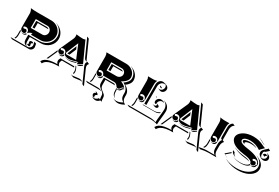

<svg xmlns="http://www.w3.org/2000/svg" viewBox="60 -1469 3738 2577"><g transform="rotate(30 1928.5 -180.0)"><path d="M39.1 0 46.9 -2H298.8Q322.3 -2 338.9 -18.8Q355.5 -35.6 355.5 -59.6Q355.5 -66.7 351.4 -83.5Q347.4 -100.3 346.4 -106.7L347.9 -109.6L378.2 -95.5Q379.2 -88.1 383.3 -70.6Q387.5 -53 387.5 -45.7Q387.5 -21 370.4 -3.7Q353.3 13.7 329.1 13.7L69.1 13.9ZM79.8 -474.6Q131.6 -468.8 187.5 -468.8H400.4Q444.3 -468.8 481.6 -448.2Q518.8 -427.7 540.2 -392.9Q561.5 -358.2 561.5 -317.4Q561.5 -276.6 540.2 -241.8Q518.8 -207 481.6 -186.5Q444.3 -166 400.4 -166H274.4Q258.5 -166 258.5 -174.8Q258.5 -182.4 268.6 -193.4Q258.3 -193.4 241.6 -186.3Q224.9 -179.2 213.9 -169.9L201.2 -159.2V-173.8Q201.2 -194.3 186.5 -209.1Q171.9 -223.9 151.4 -223.9Q133.3 -223.9 119.4 -212.2Q119.4 -191.4 134.5 -191.2Q139.6 -191.2 147.3 -194.2Q155 -197.3 160.2 -197.3Q171.6 -197.3 178.1 -187.3Q184.6 -177.2 184.6 -166.3Q184.6 -154.1 175.2 -145.5Q165.8 -137 152.3 -137Q131.8 -137 117.2 -151.9Q102.5 -166.7 102.5 -187.7V-405.3Q102.5 -440.9 79.8 -474.6ZM87.9 -19.5Q102.5 -45.9 102.5 -76.2V-154.8Q108.4 -146 116.7 -139.6L117.2 -71.3Q117.2 -64.7 116.2 -58Q115.2 -51.3 113.4 -44.9Q111.6 -38.6 110.4 -34.7Q109.1 -30.8 106.8 -25.3Q104.5 -19.8 104.5 -19.5ZM127.9 -132.8V-133.1Q140.4 -127.2 154.3 -127.2Q167.5 -127.2 178.1 -134.9Q188.7 -142.6 192.6 -154.8V-140.6L208 -154.5Q208 -151.9 206.3 -147Q202.1 -135 191.7 -127.6Q181.2 -120.1 168 -120.1Q155 -120.1 142.1 -126.2ZM210 -244.1H390.6Q417.5 -244.1 435.8 -264.4Q454.1 -284.7 454.1 -312.5Q454.1 -340.3 435.8 -360.6Q417.5 -380.9 390.6 -380.9H210ZM227.5 -78.1V-148.4H400.4Q436.8 -148.4 469.8 -161.9Q502.9 -175.3 526.9 -197.9Q550.8 -220.5 564.9 -251.7Q579.1 -283 579.1 -317.4Q579.1 -367.4 550.8 -408.7Q522.5 -450 476.1 -470.5L480.2 -470.7L510.3 -456.8Q555.9 -435.5 583.5 -394.3Q611.1 -353 611.1 -303.2Q611.1 -268.6 596.8 -236.9Q582.5 -205.3 558.3 -182.4Q534.2 -159.4 500.7 -145.9Q467.3 -132.3 430.4 -132.3H259.5V-64Q259.5 -26.1 280.8 -7.6L283.4 -5.1Q255.9 -9.3 241.7 -28.6Q227.5 -47.9 227.5 -78.1ZM227.5 -261.7V-363.3H390.6Q410.2 -363.3 423.6 -347.7L421.6 -347.2L258.8 -347.7V-261.7ZM272.5 -32.5 273.4 -34.4Q291.5 -34.7 291.3 -47.6Q291.3 -52 288.3 -59.7Q285.4 -67.4 285.4 -73.2Q285.4 -82.5 294.3 -88.6Q303.2 -94.7 315.4 -94.7Q324.7 -94.7 332.5 -90.3Q340.3 -85.9 345.5 -78.4L342.8 -78.6Q332 -77.9 324.7 -72.4Q317.4 -66.9 317.4 -59.3Q317.4 -54.2 320.4 -46.4Q323.5 -38.6 323.5 -33.4Q323.5 -18.3 302.5 -18.3Z M544.9 77.6Q559.1 51 585.9 33.8Q612.8 16.6 657.1 7.6Q701.4 -1.5 765.6 -2Q755.9 -9.5 750.6 -21.9Q745.4 -34.2 745.4 -46.6Q745.4 -58.1 749.3 -66.7L759.8 -89.8H973.9L979.2 -73.7H791L781.2 -52Q777.3 -43.7 777.3 -32.7Q777.3 -18.3 783.9 -5Q790.5 8.3 802.5 14.2Q736.3 14.2 690.8 22.9Q645.3 31.7 617.7 49.2Q590.1 66.7 575.9 94.2L545.9 80.1ZM597.4 2.7 673.1 -166Q675.5 -156 681.9 -147.7L617.7 -3.9Q607.7 -1 597.4 2.7ZM681.6 -176.8Q681.6 -186.5 688.2 -201.4L781.5 -408.7Q789.3 -426.3 789.3 -448Q789.3 -462.6 785.4 -476.1Q845.2 -467.8 891.6 -467.8Q899.4 -467.8 908.7 -470.6Q918 -473.4 923.8 -477.3L1061.5 -173.8Q1053.7 -170.7 1044.7 -164.3Q1035.6 -158 1029.2 -152.6Q1022.7 -147.2 1014.3 -143.1Q1005.9 -138.9 998 -138.9Q992.4 -138.9 988.3 -142Q984.1 -145 984.1 -149.4Q984.1 -153.8 987.3 -157Q990.5 -160.2 997.1 -164.1Q983.9 -164.1 965.8 -159.8Q947.8 -155.5 932.4 -150.5Q917 -145.5 897.1 -141.2Q877.2 -137 860.6 -137Q838.9 -137 820.3 -142.2Q801.8 -147.5 791 -156.4Q780.3 -165.3 780.3 -175.8Q780.3 -195.1 765.6 -209.5Q751 -223.9 730.5 -223.9Q712.4 -223.9 698.5 -212.2Q698.5 -191.4 713.6 -191.2Q718.8 -191.2 726.4 -194.2Q734.1 -197.3 739.3 -197.3Q750.7 -197.3 757.2 -187.3Q763.7 -177.2 763.7 -166.3Q763.7 -153.3 753.7 -144.2Q743.7 -135 729.5 -135Q709.7 -135 695.7 -147.2Q681.6 -159.4 681.6 -176.8ZM702.6 -130.6 702.9 -130.9Q715.3 -125 729.5 -125.2Q746.6 -125.2 759.3 -136.1Q772 -147 773.4 -163.3Q777.3 -154.8 785.6 -147.9Q781.5 -135 769.8 -126.8Q758.1 -118.7 743.7 -118.7Q728.5 -118.7 716.8 -124ZM788.3 -195.3Q788.3 -182.1 799.8 -175.8H953.1L866.2 -384.5ZM800.5 -138.9Q825.9 -127.2 860.6 -127.2Q879.6 -127.2 899.5 -131.6Q919.4 -136 941.3 -142.7Q963.1 -149.4 974.6 -151.9Q974.6 -150.6 974.4 -149.4Q974.4 -145.5 975.8 -142.1Q968.5 -140.1 953 -135.5Q937.5 -130.9 927.5 -128.2Q917.5 -125.5 902.7 -123Q887.9 -120.6 874.8 -120.6Q839.6 -120.6 814.7 -132.3ZM806.4 -193.4 866.2 -338.6 883.3 -296.9 840.6 -193.4ZM926.8 -518.3 927 -522.7 957 -508.8 1075.2 -246.1Q1079.8 -236.1 1085.7 -229.7Q1092 -228.8 1099.6 -228.8L1129.6 -214.8Q1121.3 -205.1 1117.3 -196.5Q1113.3 -188 1113.3 -177.7Q1113.3 -161.6 1124.8 -136.2L1219.5 74.5L1216.6 76.4L1186.5 62.5L1186 57.6L1092.8 -149.4Q1081.1 -175.5 1081.1 -191.4Q1081.1 -209 1095.5 -227.1Q1087.4 -227.3 1081.1 -228.5Q1074.7 -229.7 1067.4 -232.9Q1060.1 -236.1 1054 -242.7Q1047.9 -249.3 1043.5 -259.3ZM985.1 -107.4 999.3 -100.8 1014.4 -67.4Q1023.4 -46.9 1023.4 -26.9Q1023.4 -19.3 1021.7 -10Q1020 -0.7 1020 -0.2Q1020 3.4 1021.7 3.7Q1007.1 2.2 1005.9 -5.9Q1006.1 -7.3 1007.1 -12.1Q1008.1 -16.8 1008.7 -22.2Q1009.3 -27.6 1009.3 -33.4Q1009.3 -53.5 1000.2 -74ZM986.3 -131.6Q991.7 -129.2 998 -129.2Q1007.3 -129.2 1016.8 -133.5Q1026.4 -137.9 1033.3 -143.6Q1040.3 -149.2 1049.3 -155.6Q1058.3 -162.1 1065.2 -164.8L1065.9 -165L1071 -154.1Q1065.9 -150.9 1057.6 -144.5Q1049.3 -138.2 1043.3 -133.9Q1037.4 -129.6 1028.8 -126.1Q1020.3 -122.6 1012.2 -122.6Q1006.1 -122.6 1000.5 -125ZM991.7 24.4Q1001.5 30.3 1016.6 30.3Q1031.2 30.3 1063.8 24.4Q1096.4 18.6 1112.3 18.6Q1147.7 18.6 1169.4 37.6L1165.8 36.9Q1153.6 34.2 1142.6 34.2Q1127.4 34.2 1094.6 40.2Q1061.8 46.1 1046.6 46.1Q1033.4 46.1 1024.2 42L994.1 27.8Z M1206.1 0 1213.4 -2H1390.1Q1409.4 -2 1426.8 3.8Q1444.1 9.5 1457 20L1451.4 18.3Q1436.3 14.2 1420.2 14.2L1236.1 13.9ZM1253.2 -19.5Q1269.5 -44.9 1269.5 -78.1V-154.8Q1275.1 -146.2 1283.2 -140.1V-71.3Q1283.2 -42.2 1271.2 -19.5ZM1254.4 -468.8H1557.6Q1599.4 -468.8 1634.3 -450.7Q1669.2 -432.6 1689.1 -402.3Q1709 -372.1 1709 -336.9Q1709 -325.2 1705.1 -313.6Q1701.2 -302 1695.4 -292.8Q1689.7 -283.7 1680.7 -274.4Q1671.6 -265.1 1664.2 -258.9Q1656.7 -252.7 1646.6 -245.8Q1636.5 -239 1631.1 -235.8Q1625.7 -232.7 1618.4 -228.5Q1625.7 -226.1 1633.8 -222.5Q1641.8 -219 1654.2 -212.4Q1666.5 -205.8 1678.6 -195.7Q1690.7 -185.5 1699.5 -173.8Q1690.4 -173.8 1683.7 -171.1Q1677 -168.5 1672.7 -164.1Q1668.5 -159.7 1664.9 -154.3Q1661.4 -148.9 1657.7 -143.7Q1654.1 -138.4 1649.8 -134Q1645.5 -129.6 1638.8 -126.8Q1632.1 -124 1623 -124Q1617.2 -124 1610 -128.8Q1602.8 -133.5 1599.1 -140.4Q1589.8 -156.7 1575.4 -166.3Q1561 -175.8 1543 -175.8H1377Q1370.8 -175.8 1368.2 -173.8Q1368.2 -194.3 1353.5 -209.1Q1338.9 -223.9 1318.4 -223.9Q1300.3 -223.9 1286.4 -212.2Q1286.4 -191.4 1301.5 -191.2Q1306.6 -191.2 1314.3 -194.2Q1322 -197.3 1327.1 -197.3Q1338.6 -197.3 1345.1 -187.3Q1351.6 -177.2 1351.6 -166.3Q1351.6 -154.1 1342.7 -145.5Q1333.7 -137 1321.3 -137Q1299.8 -137 1284.7 -151.6Q1269.5 -166.3 1269.5 -187.5V-410.2Q1269.5 -441.9 1254.4 -468.8ZM1294.7 -132.8V-133.1Q1307.1 -127.2 1321.3 -127.2Q1335 -127.2 1345.7 -135.3Q1356.4 -143.3 1359.9 -156Q1360.8 -158.7 1366.1 -162.4Q1371.3 -166 1377 -166V-151.4Q1374.5 -151.4 1374 -149.4Q1370.4 -136.7 1359.5 -128.4Q1348.6 -120.1 1335 -120.1Q1321.8 -120.1 1308.8 -126.2ZM1376.7 105.5Q1376.7 94.5 1384.2 85.8Q1391.6 77.1 1403.3 76.2Q1402.8 69.3 1399 63.8Q1395.3 58.3 1389.2 55.7L1390.6 54.2L1420.9 68.4Q1427.7 71.5 1431.6 77.9Q1435.5 84.2 1435.5 92Q1424.3 92 1416.5 100.1Q1408.7 108.2 1408.7 119.6Q1408.7 130.6 1416 139.6L1416.3 141.6Q1399.9 141.6 1388.3 131Q1376.7 120.4 1376.7 105.5ZM1377 -258.8H1530.3Q1558.6 -258.8 1579.6 -277.8Q1600.6 -296.9 1600.6 -325.2Q1600.6 -350.1 1583.3 -367.9Q1565.9 -385.7 1541 -385.7H1377ZM1380.6 142.1 1380.9 140.1Q1396.2 147.5 1415 147.5Q1432.9 147.5 1448.6 138.8Q1464.4 130.1 1474.6 115Q1479.2 115 1485.8 118.7Q1492.4 122.3 1495.6 123.3Q1492.4 112.8 1490.4 95.8Q1488.3 78.9 1488.3 69.3Q1488.3 54.7 1483.2 43Q1478 31.2 1469.7 23.1Q1461.4 14.9 1451.4 7.4Q1441.4 0 1431.4 -7.8Q1421.4 -15.6 1413.1 -24.8Q1404.8 -33.9 1399.7 -47.5Q1394.5 -61 1394.5 -78.1V-158.2H1543Q1562 -158.2 1576.4 -141.8Q1573.7 -142.1 1571 -142.1L1426.5 -142.3V-64Q1426.5 -47.4 1431.8 -33.9Q1437 -20.5 1445.3 -11.5Q1453.6 -2.4 1463.6 5.4Q1473.6 13.2 1483.6 20.6Q1493.7 28.1 1502 36.4Q1510.3 44.7 1515.5 56.6Q1520.8 68.6 1520.8 83.3Q1520.8 94.7 1522.8 112.3Q1524.9 129.9 1528.6 139.6Q1514.6 135 1505.9 130.9Q1495.4 146 1479.2 154.8Q1463.1 163.6 1444.6 163.6Q1426.3 163.6 1410.6 156.2ZM1394.5 -276.4V-368.2H1541Q1550.8 -368.2 1559.4 -363.8Q1568.1 -359.4 1574 -351.8L1571 -352.3L1426.8 -352.5V-276.4ZM1607.9 -118.7Q1615.7 -114.3 1623 -114.3Q1633.3 -114.3 1641.1 -117.1Q1648.9 -119.9 1653.8 -124.3Q1658.7 -128.7 1662.6 -133.9Q1666.5 -139.2 1669.8 -144.5Q1673.1 -149.9 1676.9 -154.3Q1680.7 -158.7 1686.4 -161.4Q1692.1 -164.1 1699.5 -164.1H1706.1Q1707.8 -160.9 1709.5 -157.2Q1702.1 -156.5 1696.5 -152.3Q1690.9 -148.2 1687.6 -142.7Q1684.3 -137.2 1679.9 -131Q1675.5 -124.8 1670.9 -119.5Q1666.3 -114.3 1657.7 -110.8Q1649.2 -107.4 1637.7 -107.4Q1629.9 -107.4 1622.1 -112.1Q1625.5 -99.4 1625.5 -86.2V-76.4Q1625.5 -14.4 1663.1 8.3Q1652.3 4.6 1643.7 -1.8Q1635 -8.3 1627.4 -18.8Q1619.9 -29.3 1615.6 -45.8Q1611.3 -62.3 1611.3 -83V-92.8Q1611.3 -106 1607.9 -118.7ZM1635.5 -469.5 1637 -470.9 1667.2 -457Q1708.7 -437.7 1733.6 -401.7Q1758.5 -365.7 1758.5 -323Q1758.5 -293.7 1739.4 -265.4Q1720.2 -237.1 1688.5 -216.8Q1724.9 -199.2 1746.6 -168.7Q1768.3 -138.2 1768.3 -102.1V-68.8Q1768.3 -42 1781.2 -20.6Q1794.2 0.7 1816.9 11.5L1823 13.9Q1769.5 46.9 1723.9 46.9Q1699.2 46.9 1678.7 37.4L1648.4 23.2L1647.9 20.8Q1668.7 31 1693.8 31Q1737.5 31 1788.6 0.2Q1764.2 -10.3 1750.2 -32.3Q1736.3 -54.4 1736.3 -83V-116.2Q1736.3 -152.6 1714.5 -182.5Q1692.6 -212.4 1654.3 -230.7Q1686.3 -251.2 1706.4 -278.9Q1726.6 -306.6 1726.6 -336.9Q1726.6 -379.4 1701.7 -414.9Q1676.8 -450.4 1635.5 -469.5Z M1850.6 0 1858.4 -2H2196.3Q2249.3 -2 2293 14.6Q2293.2 -20 2301.4 -90.6Q2309.6 -161.1 2309.6 -194.3Q2309.6 -227.3 2292.5 -254.3Q2275.4 -281.2 2247.8 -293.9L2249.3 -295.4L2279.3 -281.5Q2307.1 -268.6 2324.3 -241.1Q2341.6 -213.6 2341.6 -180.2Q2341.6 -147 2333.3 -75.6Q2325 -4.2 2325 31.7Q2280.5 14.2 2226.3 13.9H1880.6ZM1898.9 -468.8H1980.7Q1992.2 -468.8 2009.9 -471.3Q2027.6 -473.9 2036.9 -477.5Q2030 -465.6 2025.8 -449.3Q2021.5 -433.1 2021.5 -416V-173.8H2012.7Q2012.7 -194.3 1998 -209.1Q1983.4 -223.9 1962.9 -223.9Q1944.8 -223.9 1930.9 -212.2Q1930.9 -191.4 1946 -191.2Q1951.2 -191.2 1958.9 -194.2Q1966.6 -197.3 1971.7 -197.3Q1983.2 -197.3 1989.6 -187.3Q1996.1 -177.2 1996.1 -166.3Q1996.1 -154.1 1987.2 -145.5Q1978.3 -137 1965.8 -137Q1944.3 -137 1929.2 -151.9Q1914.1 -166.7 1914.1 -187.7V-410.2Q1914.1 -441.9 1898.9 -468.8ZM1899.4 -19.5Q1914.1 -45.9 1914.1 -76.2V-154.8Q1919.9 -146 1928.2 -139.6L1928.7 -71.3Q1928.7 -64.7 1927.7 -58Q1926.8 -51.3 1924.9 -44.9Q1923.1 -38.6 1921.9 -34.7Q1920.7 -30.8 1918.3 -25.3Q1916 -19.8 1916 -19.5ZM1939.5 -132.8V-133.1Q1951.9 -127.2 1965.8 -127.2Q1981.7 -127.2 1993.3 -137.8Q2004.9 -148.4 2005.9 -164.1H2021.5V-157.5H2020Q2019 -141.8 2007.3 -131Q1995.6 -120.1 1979.5 -120.1Q1966.6 -120.1 1953.6 -126.2ZM2021.5 -107.4H2204.1Q2248.5 -107.4 2287.8 -136.5L2285.6 -120.6Q2268.6 -110.4 2253.4 -105.6Q2238.3 -100.8 2218.3 -100.8H2035.6ZM2039.1 -125V-425.8Q2039.1 -447.5 2048.3 -465.9Q2057.6 -484.4 2073.6 -495.1Q2089.6 -505.9 2108.6 -505.9Q2122.6 -505.9 2134.6 -501Q2146.7 -496.1 2155 -487.5L2150.9 -488.8Q2144.8 -489.7 2138.7 -489.7Q2110.6 -489.7 2090.9 -467Q2071.3 -444.3 2071.3 -412.1V-125ZM2101.3 -396V-398.2Q2108.9 -394.5 2117.7 -394.5Q2140.9 -394.5 2157.3 -412.5Q2173.8 -430.4 2173.8 -456.1Q2173.8 -470.5 2164.7 -482.8Q2155.5 -495.1 2140.4 -502L2141.8 -503.4L2171.9 -489.5Q2187.3 -482.4 2196.5 -469.7Q2205.8 -457 2205.8 -441.9Q2205.8 -415.8 2188.7 -397.3Q2171.6 -378.9 2147.5 -378.9Q2138.2 -378.9 2131.3 -382.1ZM2102.5 -441.9 2104.2 -443.8 2134.8 -429.7Q2134.8 -424.6 2136.2 -421.4L2136.5 -419.2L2130.9 -418.9Q2121.3 -418.9 2112.4 -425Q2103.5 -431.2 2102.5 -441.9ZM2127 -285.9 2128.2 -290.8 2140.6 -284.9 2142.1 -283.7Q2137.9 -280.8 2134 -277.3Q2128.4 -280.8 2127 -285.9ZM2139.6 -179.4Q2152.3 -172.9 2167 -172.9Q2178 -172.9 2185.9 -179.3Q2193.8 -185.8 2193.8 -194.3Q2193.8 -200 2191.7 -204.2Q2189.5 -208.5 2185.8 -209.7L2184.1 -211.9Q2185.8 -211.9 2187.5 -211.2L2217.8 -197.3Q2221.4 -195.6 2223.6 -190.9Q2225.8 -186.3 2225.8 -180.4Q2225.8 -170.7 2217.4 -163.7Q2209 -156.7 2197 -156.7Q2183.3 -156.7 2170.9 -162.6L2140.9 -176.8ZM2147 -225.6Q2147 -251.2 2164.7 -269.2Q2182.4 -287.1 2207.5 -287.1Q2241.2 -287.1 2267.6 -266.8L2262.9 -267.8Q2250.5 -271.2 2237.5 -271.2Q2213.4 -271.2 2196.2 -253.9Q2179 -236.6 2179 -211.7Q2179 -207.5 2180.2 -203.6L2181.6 -202.1Q2177.2 -198.2 2169.9 -198.2Q2160.4 -198.2 2153.7 -206.2Q2147 -214.1 2147 -225.6Z M2312.5 77.6Q2326.7 51 2353.5 33.8Q2380.4 16.6 2424.7 7.6Q2469 -1.5 2533.2 -2Q2523.4 -9.5 2518.2 -21.9Q2512.9 -34.2 2512.9 -46.6Q2512.9 -58.1 2516.8 -66.7L2527.3 -89.8H2741.5L2746.8 -73.7H2558.6L2548.8 -52Q2544.9 -43.7 2544.9 -32.7Q2544.9 -18.3 2551.5 -5Q2558.1 8.3 2570.1 14.2Q2503.9 14.2 2458.4 22.9Q2412.8 31.7 2385.3 49.2Q2357.7 66.7 2343.5 94.2L2313.5 80.1ZM2365 2.7 2440.7 -166Q2443.1 -156 2449.5 -147.7L2385.3 -3.9Q2375.2 -1 2365 2.7ZM2449.2 -176.8Q2449.2 -186.5 2455.8 -201.4L2549.1 -408.7Q2556.9 -426.3 2556.9 -448Q2556.9 -462.6 2553 -476.1Q2612.8 -467.8 2659.2 -467.8Q2667 -467.8 2676.3 -470.6Q2685.5 -473.4 2691.4 -477.3L2829.1 -173.8Q2821.3 -170.7 2812.3 -164.3Q2803.2 -158 2796.8 -152.6Q2790.3 -147.2 2781.9 -143.1Q2773.4 -138.9 2765.6 -138.9Q2760 -138.9 2755.9 -142Q2751.7 -145 2751.7 -149.4Q2751.7 -153.8 2754.9 -157Q2758.1 -160.2 2764.6 -164.1Q2751.5 -164.1 2733.4 -159.8Q2715.3 -155.5 2700 -150.5Q2684.6 -145.5 2664.7 -141.2Q2644.8 -137 2628.2 -137Q2606.4 -137 2587.9 -142.2Q2569.3 -147.5 2558.6 -156.4Q2547.9 -165.3 2547.9 -175.8Q2547.9 -195.1 2533.2 -209.5Q2518.6 -223.9 2498 -223.9Q2480 -223.9 2466.1 -212.2Q2466.1 -191.4 2481.2 -191.2Q2486.3 -191.2 2494 -194.2Q2501.7 -197.3 2506.8 -197.3Q2518.3 -197.3 2524.8 -187.3Q2531.2 -177.2 2531.2 -166.3Q2531.2 -153.3 2521.2 -144.2Q2511.2 -135 2497.1 -135Q2477.3 -135 2463.3 -147.2Q2449.2 -159.4 2449.2 -176.8ZM2470.2 -130.6 2470.5 -130.9Q2482.9 -125 2497.1 -125.2Q2514.2 -125.2 2526.9 -136.1Q2539.6 -147 2541 -163.3Q2544.9 -154.8 2553.2 -147.9Q2549.1 -135 2537.4 -126.8Q2525.6 -118.7 2511.2 -118.7Q2496.1 -118.7 2484.4 -124ZM2555.9 -195.3Q2555.9 -182.1 2567.4 -175.8H2720.7L2633.8 -384.5ZM2568.1 -138.9Q2593.5 -127.2 2628.2 -127.2Q2647.2 -127.2 2667.1 -131.6Q2687 -136 2708.9 -142.7Q2730.7 -149.4 2742.2 -151.9Q2742.2 -150.6 2741.9 -149.4Q2741.9 -145.5 2743.4 -142.1Q2736.1 -140.1 2720.6 -135.5Q2705.1 -130.9 2695.1 -128.2Q2685.1 -125.5 2670.3 -123Q2655.5 -120.6 2642.3 -120.6Q2607.2 -120.6 2582.3 -132.3ZM2574 -193.4 2633.8 -338.6 2650.9 -296.9 2608.2 -193.4ZM2694.3 -518.3 2694.6 -522.7 2724.6 -508.8 2842.8 -246.1Q2847.4 -236.1 2853.3 -229.7Q2859.6 -228.8 2867.2 -228.8L2897.2 -214.8Q2888.9 -205.1 2884.9 -196.5Q2880.9 -188 2880.9 -177.7Q2880.9 -161.6 2892.3 -136.2L2987.1 74.5L2984.1 76.4L2954.1 62.5L2953.6 57.6L2860.4 -149.4Q2848.6 -175.5 2848.6 -191.4Q2848.6 -209 2863 -227.1Q2855 -227.3 2848.6 -228.5Q2842.3 -229.7 2835 -232.9Q2827.6 -236.1 2821.5 -242.7Q2815.4 -249.3 2811 -259.3ZM2752.7 -107.4 2766.8 -100.8 2782 -67.4Q2791 -46.9 2791 -26.9Q2791 -19.3 2789.3 -10Q2787.6 -0.7 2787.6 -0.2Q2787.6 3.4 2789.3 3.7Q2774.7 2.2 2773.4 -5.9Q2773.7 -7.3 2774.7 -12.1Q2775.6 -16.8 2776.2 -22.2Q2776.9 -27.6 2776.9 -33.4Q2776.9 -53.5 2767.8 -74ZM2753.9 -131.6Q2759.3 -129.2 2765.6 -129.2Q2774.9 -129.2 2784.4 -133.5Q2793.9 -137.9 2800.9 -143.6Q2807.9 -149.2 2816.9 -155.6Q2825.9 -162.1 2832.8 -164.8L2833.5 -165L2838.6 -154.1Q2833.5 -150.9 2825.2 -144.5Q2816.9 -138.2 2810.9 -133.9Q2804.9 -129.6 2796.4 -126.1Q2787.8 -122.6 2779.8 -122.6Q2773.7 -122.6 2768.1 -125ZM2759.3 24.4Q2769 30.3 2784.2 30.3Q2798.8 30.3 2831.4 24.4Q2864 18.6 2879.9 18.6Q2915.3 18.6 2937 37.6L2933.3 36.9Q2921.1 34.2 2910.2 34.2Q2895 34.2 2862.2 40.2Q2829.3 46.1 2814.2 46.1Q2801 46.1 2791.7 42L2761.7 27.8Z M2960.9 15.6 2973.1 11.7Q2977.3 11 2992.9 8.1Q3008.5 5.1 3015.5 4Q3022.5 2.9 3035.5 1.2Q3048.6 -0.5 3060.4 -1.2Q3072.3 -2 3084.7 -2H3200.2Q3182.1 -13.2 3172.1 -33.9Q3162.1 -54.7 3162.1 -78.1V-152.3Q3162.1 -174.8 3169.3 -194.8Q3176.5 -214.8 3188.5 -226.6Q3181.2 -226.8 3176.9 -227.9Q3172.6 -229 3168.8 -232.7Q3165 -236.3 3163.6 -243.9Q3162.1 -251.5 3162.1 -263.7V-410.2Q3162.1 -433.8 3172 -454.6Q3181.9 -475.3 3200 -486.3L3208 -488.3L3238 -474.1Q3226.6 -469.2 3217.8 -460.1Q3209 -450.9 3204 -439.9Q3199 -429 3196.5 -417.8Q3194.1 -406.7 3194.1 -396.2V-249.5Q3194.1 -234.4 3196.5 -227.1L3223.4 -214.4Q3210.7 -203.9 3202.4 -183Q3194.1 -162.1 3194.1 -138.4V-64Q3194.1 -53 3196.5 -42.1Q3199 -31.2 3204 -20.4Q3209 -9.5 3217.8 -0.5Q3226.6 8.5 3238 14.2H3115Q3063.5 14.2 2991 29.8ZM3013.7 -15.4Q3025.1 -30.3 3031.1 -50Q3037.1 -69.8 3037.1 -86.9V-155Q3043.5 -145.3 3051.8 -139.6V-80.1Q3051.8 -66.2 3047.4 -49.6Q3043 -33 3034.7 -18.6Q3020.5 -17.1 3013.7 -15.4ZM3014.9 -476.6Q3049.6 -468.8 3084.7 -468.8H3159.9Q3144.5 -442.1 3144.5 -410.2V-173.8H3135.7Q3135.7 -194.3 3121.1 -209.1Q3106.4 -223.9 3085.9 -223.9Q3067.9 -223.9 3054 -212.2Q3054 -191.4 3069.1 -191.2Q3074.2 -191.2 3081.9 -194.2Q3089.6 -197.3 3094.7 -197.3Q3106.2 -197.3 3112.7 -187.3Q3119.1 -177.2 3119.1 -166.3Q3119.1 -154.1 3110.2 -145.5Q3101.3 -137 3088.9 -137Q3067.4 -137 3052.2 -151.9Q3037.1 -166.7 3037.1 -187.7V-410.2Q3037.1 -428 3030.9 -445.4Q3024.7 -462.9 3014.9 -476.6ZM3062.5 -132.8V-133.1Q3075 -127.2 3088.9 -127.2Q3104.7 -127.2 3116.3 -137.8Q3127.9 -148.4 3128.9 -164.1H3144.5V-157.5H3143.1Q3142.1 -141.8 3130.4 -131Q3118.7 -120.1 3102.5 -120.1Q3089.6 -120.1 3076.7 -126.2Z M3304.9 -85.7 3377.7 -147.9Q3381.3 -142.1 3386.2 -136.7L3319.1 -79.1Q3322 -77.4 3342 -65.1Q3362.1 -52.7 3375.5 -45.7Q3362.1 -51.8 3349.5 -59Q3336.9 -66.2 3323.5 -74.5Q3310.1 -82.8 3304.9 -85.7ZM3312.5 -343.8Q3312.5 -362.5 3321.8 -381.3Q3331.1 -400.1 3349.7 -417.2Q3368.4 -434.3 3394 -447.6Q3419.7 -460.9 3455.1 -468.8Q3490.5 -476.6 3530.3 -476.6Q3553 -476.6 3574.1 -474Q3595.2 -471.4 3610.4 -468Q3625.5 -464.6 3642.1 -458.7Q3658.7 -452.9 3668.1 -448.7Q3677.5 -444.6 3691.2 -437.7Q3722.7 -422.4 3740.7 -418.2L3704.3 -381.8Q3703.4 -380.9 3701 -378.5Q3698.7 -376.2 3697.9 -375.4Q3697 -374.5 3695.1 -372.6Q3693.1 -370.6 3692.4 -369.8Q3691.7 -368.9 3690.2 -367.3Q3688.7 -365.7 3688.1 -364.9Q3687.5 -364 3686.5 -362.7Q3685.5 -361.3 3685.1 -360.4Q3684.6 -359.4 3684.1 -358.2Q3683.6 -356.9 3683.3 -356Q3605.7 -408.2 3521.5 -408.2Q3493.7 -408.2 3470.2 -402.8Q3446.8 -397.5 3431.4 -385.6Q3416 -373.8 3416 -357.4Q3416 -342.5 3428.2 -331.3Q3440.4 -320.1 3468.9 -311.2Q3497.3 -302.2 3543.2 -296.1Q3626.5 -284.9 3679.7 -262Q3755.9 -229.2 3768.6 -173.8H3752.9Q3752.9 -194.3 3738.3 -209.1Q3723.6 -223.9 3703.1 -223.9Q3685.1 -223.9 3671.1 -212.2Q3671.1 -191.4 3686.3 -191.2Q3691.4 -191.2 3699.1 -194.2Q3706.8 -197.3 3711.9 -197.3Q3723.4 -197.3 3729.9 -187.3Q3736.3 -177.2 3736.3 -166.3Q3736.3 -152.1 3726.1 -142.1Q3715.8 -132.1 3701.2 -132.1Q3683.6 -132.1 3669.7 -142.3Q3669.7 -152.3 3664.2 -160.9Q3658.7 -169.4 3648.7 -175.5Q3638.7 -181.6 3626.8 -186.5Q3615 -191.4 3599.2 -194.9Q3583.5 -198.5 3569.3 -200.8Q3555.2 -203.1 3538.3 -204.8Q3502.2 -209 3471.3 -216.2Q3440.4 -223.4 3417.6 -232.1Q3394.8 -240.7 3376.7 -251.5Q3358.6 -262.2 3346.8 -273.4Q3335 -284.7 3327 -296.9Q3319.1 -309.1 3315.8 -320.6Q3312.5 -332 3312.5 -343.8ZM3366.5 -30.8Q3444.3 5.9 3542 5.9Q3585.7 5.9 3624.9 -2.7Q3664.1 -11.2 3693.5 -26.1Q3722.9 -41 3744.5 -60.7Q3766.1 -80.3 3777.1 -103.4Q3788.1 -126.5 3788.1 -150.4Q3788.1 -231 3695.1 -274.4L3696 -276.1L3726.1 -262Q3820.1 -218 3820.1 -136.2Q3820.1 -111.8 3809 -88.5Q3797.9 -65.2 3776 -45.3Q3754.2 -25.4 3724.5 -10.3Q3694.8 4.9 3655.4 13.3Q3616 21.7 3572 22Q3474.6 22 3396.7 -14.4L3366.7 -28.6ZM3384.5 -177 3385.7 -180.7 3415.8 -166.5Q3420.4 -137.9 3451.2 -118.9L3450.2 -117.2Q3393.3 -137.2 3384.5 -177ZM3389.2 -223.6 3389.6 -225.6Q3449.7 -197.5 3536.4 -187.5Q3619.1 -178.2 3643.3 -158.4L3641.4 -157.5Q3613 -166.3 3566.2 -171.6Q3479.5 -181.6 3419.4 -209.7ZM3426.8 -107.2V-107.4Q3474.9 -85 3544.9 -85Q3575 -85 3600.7 -90.2Q3626.5 -95.5 3644.8 -106.3Q3663.1 -117.2 3668.2 -131.8Q3683.3 -122.3 3701.2 -122.3Q3719 -122.3 3732.1 -134.4Q3745.1 -146.5 3746.1 -164.1H3769.8Q3770 -160.6 3770.3 -157.2L3760.3 -157.5Q3759.3 -139.9 3746.2 -127.8Q3733.2 -115.7 3715.3 -115.7Q3701.4 -115.7 3689 -121.3L3682.1 -124.8Q3677 -110.4 3658.6 -99.6Q3640.1 -88.9 3614.5 -83.6Q3588.9 -78.4 3559.1 -78.4Q3488.8 -78.4 3440.9 -100.6ZM3433.6 -357.4Q3433.6 -371.6 3459.8 -381.1Q3486.1 -390.6 3521.5 -390.6Q3589.4 -390.6 3637.9 -362.5L3636.5 -361.1Q3599.4 -374.8 3551.5 -374.8Q3527.6 -374.8 3507.8 -370.4Q3488 -366 3476.8 -358.8Q3465.6 -351.6 3465.6 -343.5Q3465.6 -336.7 3474.1 -330.1V-327.9Q3433.6 -340.6 3433.6 -357.4ZM3614.3 -499.3 3614.7 -501.2Q3616.2 -500.5 3617.9 -499.8L3647.9 -485.8Q3659.4 -480.5 3682.1 -467Q3704.8 -453.6 3711.7 -450.7L3710.4 -449Q3709.5 -449.5 3698.6 -454.6Q3687.7 -459.7 3681.4 -462.6Q3674.3 -465.8 3650.4 -479.9Q3626.5 -493.9 3614.3 -499.3ZM3711.4 -340.6Q3711.4 -350.8 3713.3 -357.5Q3715.1 -364.3 3722.9 -374.9Q3730.7 -385.5 3744.3 -398.4Q3757.8 -411.4 3783.4 -433.8L3780.3 -437.3L3780.5 -439.9L3810.8 -425.8L3816.2 -419.4Q3788.6 -395.3 3774.7 -381.8L3776.6 -379.9Q3762.9 -379.9 3753.3 -371.5Q3743.7 -363 3743.7 -351.3Q3743.7 -346.7 3745.8 -342.5L3744.9 -340.6Q3743.4 -334.7 3743.4 -326.4Q3743.4 -301.5 3760.5 -286.1L3762.2 -283.7Q3739.3 -286.6 3725.3 -302.4Q3711.4 -318.1 3711.4 -340.6ZM3734.9 -288.8Q3752.2 -280.3 3771.5 -280.3Q3793.5 -280.3 3809.2 -294.3Q3825 -308.3 3825 -328.1Q3825 -344 3816.8 -356.8Q3808.6 -369.6 3795.4 -375.7L3796.6 -377.4L3826.7 -363.3Q3840.1 -356.9 3848.5 -343.6Q3856.9 -330.3 3856.9 -314Q3856.9 -293.5 3840.7 -278.9Q3824.5 -264.4 3801.5 -264.4Q3783 -264.4 3766.1 -272.2L3735.8 -286.1ZM3753.9 -332.5 3754.4 -334.5Q3757.6 -333 3761.2 -332.5Q3762.2 -342 3770.4 -348.6Q3778.6 -355.2 3789.6 -355.2Q3798.1 -355.2 3805.2 -350.8Q3812.3 -346.4 3815.9 -339.1L3814 -338.9Q3804.9 -337.2 3799 -330.8Q3793 -324.5 3793 -316.4Q3789.3 -316.4 3782.8 -318.8Q3776.4 -321.3 3770.9 -324Q3765.4 -326.7 3753.9 -332.5Z"/></g></svg>

Font: AgreloyS1
Style: Medium
Weight: 400
Designer: gluk
Foundry: gluk
Version: Version 0.27